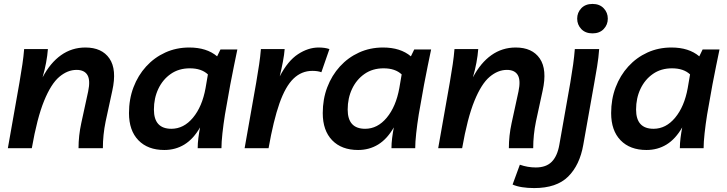

<svg xmlns="http://www.w3.org/2000/svg" viewBox="-20 -755 3701 978"><path d="M20 0 79 -334Q88 -387 94 -427Q100 -467 103 -505H224Q219 -438 197 -361Q236 -435 291 -474Q346 -513 415 -513Q499 -513 537.5 -457Q576 -401 552 -293L518 -136Q511 -102 507.5 -68Q504 -34 504 0H380Q380 -64 394 -128L429 -289Q441 -346 425.5 -372.5Q410 -399 370 -399Q324 -399 282 -363.5Q240 -328 204.5 -241Q169 -154 142 0Z M817 9Q733 9 685 -40.5Q637 -90 637 -179Q637 -250 660 -310.5Q683 -371 724.5 -416.5Q766 -462 822 -487.5Q878 -513 944 -513Q1033 -513 1086 -468L1103 -503H1189Q1181 -464 1171.5 -418Q1162 -372 1153 -324L1126 -172Q1118 -122 1113 -76Q1108 -30 1108 0H987Q987 -25 990.5 -52.5Q994 -80 999 -106Q965 -47 919.5 -19Q874 9 817 9ZM853 -99Q916 -99 963 -155.5Q1010 -212 1027 -306L1039 -376Q1006 -407 947 -407Q891 -407 850 -378.5Q809 -350 786.5 -302.5Q764 -255 764 -197Q764 -99 853 -99Z M1617 -387Q1599 -394 1571 -394Q1516 -394 1475 -354.5Q1434 -315 1403.5 -228.5Q1373 -142 1348 0H1226L1285 -334Q1294 -387 1300 -427Q1306 -467 1309 -505H1430Q1428 -477 1421 -440.5Q1414 -404 1405 -366Q1446 -445 1498 -479Q1550 -513 1603 -513Q1619 -513 1633 -511Q1647 -509 1658 -505Z M1804 9Q1720 9 1672 -40.5Q1624 -90 1624 -179Q1624 -250 1647 -310.5Q1670 -371 1711.5 -416.5Q1753 -462 1809 -487.5Q1865 -513 1931 -513Q2020 -513 2073 -468L2090 -503H2176Q2168 -464 2158.5 -418Q2149 -372 2140 -324L2113 -172Q2105 -122 2100 -76Q2095 -30 2095 0H1974Q1974 -25 1977.5 -52.5Q1981 -80 1986 -106Q1952 -47 1906.5 -19Q1861 9 1804 9ZM1840 -99Q1903 -99 1950 -155.5Q1997 -212 2014 -306L2026 -376Q1993 -407 1934 -407Q1878 -407 1837 -378.5Q1796 -350 1773.5 -302.5Q1751 -255 1751 -197Q1751 -99 1840 -99Z M2212 0 2271 -334Q2280 -387 2286 -427Q2292 -467 2295 -505H2416Q2411 -438 2389 -361Q2428 -435 2483 -474Q2538 -513 2607 -513Q2691 -513 2729.5 -457Q2768 -401 2744 -293L2710 -136Q2703 -102 2699.5 -68Q2696 -34 2696 0H2572Q2572 -64 2586 -128L2621 -289Q2633 -346 2617.5 -372.5Q2602 -399 2562 -399Q2516 -399 2474 -363.5Q2432 -328 2396.5 -241Q2361 -154 2334 0Z M2885 -334Q2894 -387 2899.5 -427Q2905 -467 2908 -505H3032Q3029 -462 3021.5 -416Q3014 -370 3007 -332L2951 -17Q2933 86 2874 144.5Q2815 203 2701 203Q2668 203 2639.5 198.5Q2611 194 2591 185L2628 84Q2668 98 2709 98Q2762 98 2790.5 69Q2819 40 2829 -17ZM2998 -585Q2962 -585 2941 -607Q2920 -629 2920 -660Q2920 -691 2941 -713Q2962 -735 2998 -735Q3034 -735 3055 -713Q3076 -691 3076 -660Q3076 -629 3055 -607Q3034 -585 2998 -585Z M3273 9Q3189 9 3141 -40.5Q3093 -90 3093 -179Q3093 -250 3116 -310.5Q3139 -371 3180.5 -416.5Q3222 -462 3278 -487.5Q3334 -513 3400 -513Q3489 -513 3542 -468L3559 -503H3645Q3637 -464 3627.5 -418Q3618 -372 3609 -324L3582 -172Q3574 -122 3569 -76Q3564 -30 3564 0H3443Q3443 -25 3446.5 -52.5Q3450 -80 3455 -106Q3421 -47 3375.5 -19Q3330 9 3273 9ZM3309 -99Q3372 -99 3419 -155.5Q3466 -212 3483 -306L3495 -376Q3462 -407 3403 -407Q3347 -407 3306 -378.5Q3265 -350 3242.5 -302.5Q3220 -255 3220 -197Q3220 -99 3309 -99Z"/></svg>

Font: Livvic SemiBold
Style: Italic
Weight: 600
Italic angle: -10°
Designer: Jacques Le Bailly, Baron von Fonthausen
Version: Version 1.001; ttfautohint (v1.8.2)